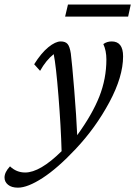

<svg xmlns="http://www.w3.org/2000/svg" viewBox="-150 -612 602 854"><path d="M152.3 -591.8H431.6L419.9 -538.1H139.6ZM-70.3 222.7Q-98.6 222.7 -114.3 209.7Q-129.9 196.8 -129.9 177.7Q-129.9 153.8 -105.5 127.9Q-76.7 155.3 -38.1 155.3Q27.8 155.3 124 60.5Q121.1 -46.4 110.1 -184.1Q99.1 -321.8 88.9 -371.1Q55.2 -344.7 28.3 -296.9L2 -326.2Q33.2 -376 64.9 -401.9Q96.7 -427.7 120.1 -427.7Q140.6 -427.7 150.4 -416.5Q160.2 -405.3 165 -374Q170.4 -332 180.2 -211.9Q189.9 -91.8 193.4 -10.7Q260.7 -103.5 292 -182.9Q323.2 -262.2 323.2 -347.7Q323.2 -386.7 309.6 -416Q325.7 -427.7 346.7 -427.7Q397.5 -427.7 397.5 -361.3Q397.5 -271 336.4 -157.2Q275.4 -43.5 186.5 50.8Q106.4 136.2 39.8 179.4Q-26.9 222.7 -70.3 222.7Z"/></svg>

Font: Crimson Pro
Style: Italic
Weight: 400
Italic angle: -12°
Designer: Jacques Le Bailly
Foundry: Baron von Fonthausen
Version: Version 1.003